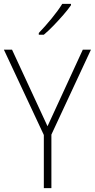

<svg xmlns="http://www.w3.org/2000/svg" viewBox="-20 -970 489 990"><path d="M225 -319 407 -714H449L245 -276V0H206V-274L0 -714H42ZM346 -943Q330 -920 306 -892.5Q282 -865 256 -838Q230 -811 206 -791H180V-800Q212 -833 246 -874.5Q280 -916 301 -950H346Z"/></svg>

Font: Noto Sans Gujarati UI SemiCondensed ExtraLight
Style: Regular
Weight: 200
Width: 4
Designer: Jelle Bosma - Monotype Design Team, Universal Thirst
Foundry: Monotype Imaging Inc.
Version: Version 2.106; ttfautohint (v1.8.4.7-5d5b)